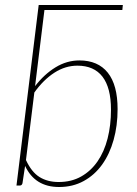

<svg xmlns="http://www.w3.org/2000/svg" viewBox="-20 -743 548 769"><path d="M158 -703 120.5 -398Q157 -445.5 202.2 -473.2Q247.5 -501 298 -501Q372.5 -501 411.8 -451.8Q451 -402.5 451 -306Q451 -239.5 435 -182.5Q419 -125.5 388.8 -83.5Q358.5 -41.5 315 -17.8Q271.5 6 216.5 6Q120 6 80.5 -78.5L70 -9Q69 -5.5 66.8 -2.8Q64.5 0 60 0H46L132.5 -703L135 -723H472L470 -703ZM84 -102Q106.5 -53.5 138.5 -33.8Q170.5 -14 215 -14Q266 -14 305 -36Q344 -58 370.8 -96.8Q397.5 -135.5 411 -188.5Q424.5 -241.5 424.5 -304Q424.5 -391.5 390.5 -435.8Q356.5 -480 290 -480Q241.5 -480 197.8 -451.8Q154 -423.5 117.5 -372.5Z"/></svg>

Font: Lato ExtraLight
Style: Italic
Weight: 275
Italic angle: -7°
Designer: Lukasz Dziedzic with Adam Twardoch and Botio Nikoltchev
Foundry: tyPoland Lukasz Dziedzic
Version: Version 2.015; 2015-08-06; http://www.latofonts.com/